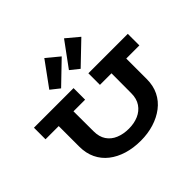

<svg xmlns="http://www.w3.org/2000/svg" viewBox="-235 -1301 1584 1584"><g transform="rotate(-45 557.0 -509.0)"><path d="M558 14Q472 14 400 -8Q328 -30 275 -71.5Q222 -113 193 -173.5Q164 -234 164 -312V-614H336L337 -317Q337 -253 365.5 -210.5Q394 -168 444.5 -147Q495 -126 558 -126Q621 -126 670.5 -147.5Q720 -169 749.5 -212Q779 -255 779 -320L780 -614H952V-312Q952 -234 922 -173.5Q892 -113 837.5 -71.5Q783 -30 711.5 -8Q640 14 558 14ZM10 -551V-686H472V-551ZM645 -551V-686H1105V-551ZM626 -757 550 -818 707 -1032 817 -940ZM398 -757 321 -818 477 -1032 588 -940Z"/></g></svg>

Font: BioRhyme SemiExpanded ExtraBold
Style: Regular
Weight: 800
Width: 6
Designer: Aoife Mooney
Foundry: Aoife Mooney Type
Version: Version 1.600;gftools[0.9.33]